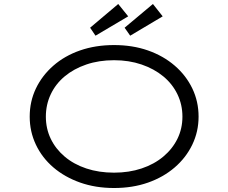

<svg xmlns="http://www.w3.org/2000/svg" viewBox="-20 -933 1145 963"><path d="M552 10Q459 10 381.5 -17.5Q304 -45 247.5 -93.5Q191 -142 160 -207.5Q129 -273 129 -348Q129 -424 160 -489Q191 -554 247.5 -603.5Q304 -653 381.5 -680Q459 -707 552 -707Q645 -707 722 -680Q799 -653 856 -604Q913 -555 944.5 -489.5Q976 -424 976 -348Q976 -273 944.5 -207.5Q913 -142 856 -93Q799 -44 722 -17Q645 10 552 10ZM552 -67Q627 -67 690 -88Q753 -109 799 -147.5Q845 -186 870 -237Q895 -288 895 -348Q895 -408 870 -460Q845 -512 799 -550Q753 -588 690 -609.5Q627 -631 552 -631Q476 -631 413 -609.5Q350 -588 304.5 -550Q259 -512 234.5 -460Q210 -408 210 -348Q210 -288 234.5 -237Q259 -186 304.5 -147.5Q350 -109 413 -88Q476 -67 552 -67ZM459 -754 432 -794 573 -913 623 -851ZM633 -754 605 -794 747 -913 796 -851Z"/></svg>

Font: Lexend Zetta Light
Style: Regular
Weight: 300
Designer: Bonnie Shaver-Troup, Thomas Jockin
Foundry: Lexend
Version: Version 1.007